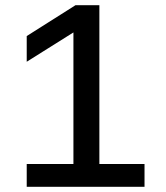

<svg xmlns="http://www.w3.org/2000/svg" viewBox="-20 -720 640 740"><path d="M83 0H537V-88H363V-700H271L83 -581V-482L263 -595V-88H83Z"/></svg>

Font: CommitMono
Style: 500Regular
Weight: 500
Monospace: yes
Designer: Eigil Nikolajsen
Foundry: Eigil Nikolajsen
Version: Version 1.143